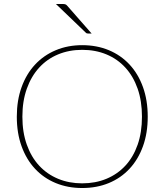

<svg xmlns="http://www.w3.org/2000/svg" viewBox="-20 -938 827 965"><path d="M722.5 -351.5Q722.5 -269 698.5 -202.8Q674.5 -136.5 631 -89.8Q587.5 -43 527 -18Q466.5 7 393 7Q320.5 7 260 -18Q199.5 -43 156 -89.8Q112.5 -136.5 88.5 -202.8Q64.5 -269 64.5 -351.5Q64.5 -433.5 88.5 -500Q112.5 -566.5 156 -613.2Q199.5 -660 260 -685.5Q320.5 -711 393 -711Q466.5 -711 527 -685.8Q587.5 -660.5 631 -613.8Q674.5 -567 698.5 -500.5Q722.5 -434 722.5 -351.5ZM693.5 -351.5Q693.5 -430 671.8 -492.2Q650 -554.5 610.2 -598Q570.5 -641.5 515.2 -664.5Q460 -687.5 393 -687.5Q327 -687.5 271.8 -664.5Q216.5 -641.5 176.8 -598Q137 -554.5 114.8 -492.2Q92.5 -430 92.5 -351.5Q92.5 -273 114.8 -210.8Q137 -148.5 176.8 -105.5Q216.5 -62.5 271.8 -39.5Q327 -16.5 393 -16.5Q460 -16.5 515.2 -39.5Q570.5 -62.5 610.2 -105.5Q650 -148.5 671.8 -210.8Q693.5 -273 693.5 -351.5ZM293.5 -918Q303.5 -918 308.5 -916.2Q313.5 -914.5 318 -909L440.5 -769.5H424Q420 -769.5 417 -770.2Q414 -771 411 -774L261 -918Z"/></svg>

Font: Lato 2
Style: Regular
Weight: 200
Designer: Lukasz Dziedzic with Adam Twardoch and Botio Nikoltchev
Foundry: tyPoland Lukasz Dziedzic
Version: Version 2.015; 2015-08-06; http://www.latofonts.com/